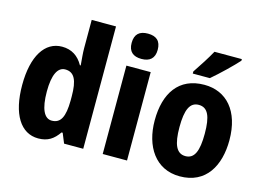

<svg xmlns="http://www.w3.org/2000/svg" viewBox="-102 -955 1564 1152"><g transform="rotate(15 680.0 -379.0)"><path d="M211 10C271 10 306 -15 338 -61H345L370 0H489V-760H338V-584C338 -553 342 -517 345 -479H340C311 -531 268 -559 209 -559C103 -559 36 -456 36 -275C36 -95 102 10 211 10ZM262 -114C216 -114 189 -167 189 -276C189 -379 215 -432 262 -432C319 -432 341 -385 341 -286V-259C340 -159 318 -114 262 -114Z M686 -768C634 -768 605 -744 605 -689C605 -635 635 -611 686 -611C737 -611 767 -635 767 -689C767 -743 739 -768 686 -768ZM761 -549H610V0H761Z M1269 -756V-766H1099C1075 -722 1040 -668 1007 -619V-606H1113C1163 -648 1237 -720 1269 -756ZM1323 -276C1323 -458 1230 -559 1093 -559C934 -559 859 -444 859 -276C859 -115 939 10 1090 10C1253 10 1323 -118 1323 -276ZM1013 -275C1013 -383 1036 -434 1091 -434C1148 -434 1170 -383 1170 -276C1170 -168 1148 -116 1092 -116C1036 -116 1013 -169 1013 -275Z"/></g></svg>

Font: Noto Sans Malayalam Condensed ExtraBold
Style: Regular
Weight: 800
Width: 3
Designer: Jelle Bosma - Monotype Design Team
Foundry: Monotype Imaging Inc.
Version: Version 2.104